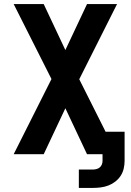

<svg xmlns="http://www.w3.org/2000/svg" viewBox="-20 -755 640 940"><path d="M366 165V75H435Q444 75 453 72.5Q462 70 468.5 64.5Q475 59 478.5 50.5Q482 42 482 33V0H406L300 -225L194 0H47L232 -368L47 -735H194L300 -510L406 -735H553L368 -367L497 -110H590V33Q590 52 585.5 71Q581 90 570.5 106Q560 122 544.5 134Q529 146 511 153Q493 160 473.5 162.5Q454 165 435 165Z"/></svg>

Font: Iosevka Custom XBdEx
Style: Regular
Weight: 800
Width: 7
Monospace: yes
Designer: Belleve Invis
Foundry: Belleve Invis
Version: Version 11.2.4; ttfautohint (v1.8.4)